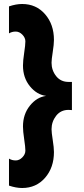

<svg xmlns="http://www.w3.org/2000/svg" viewBox="-20 -735 420 961"><path d="M250 26Q250 104 205.5 155Q161 206 91 206Q60 206 25 194V59Q40 68 58.5 68Q77 68 92 52.5Q107 37 107 19Q107 1 101 -38.5Q95 -78 95 -102Q95 -163 129.5 -206Q164 -249 211 -255Q164 -261 129.5 -303.5Q95 -346 95 -407Q95 -431 101 -470.5Q107 -510 107 -528Q107 -546 92 -561.5Q77 -577 58.5 -577Q40 -577 25 -568V-703Q60 -715 91 -715Q161 -715 205.5 -664Q250 -613 250 -535Q250 -513 244 -475Q238 -437 238 -421Q238 -383 261 -354Q284 -325 323 -325H340V-184Q333 -185 323 -185Q284 -185 261 -155.5Q238 -126 238 -88Q238 -72 244 -34Q250 4 250 26Z"/></svg>

Font: Hind Kochi
Style: Bold
Weight: 700
Designer: Dhruvi Tolia
Foundry: Indian Type Foundry
Version: Version 0.702;PS 1.0;hotconv 1.0.81;makeotf.lib2.5.63406